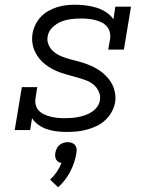

<svg xmlns="http://www.w3.org/2000/svg" viewBox="-20 -548 640 809"><path d="M261 8Q240 8 219 5.5Q198 3 178.5 -3.5Q159 -10 142.5 -21.5Q126 -33 115 -50L107 0H42L72 -181H137L130 -136Q127 -121 130.5 -106.5Q134 -92 143.5 -82Q153 -72 166 -66Q179 -60 193 -56.5Q207 -53 222 -51.5Q237 -50 252 -50Q267 -50 281.5 -51Q296 -52 310.5 -55Q325 -58 339.5 -63Q354 -68 367 -76.5Q380 -85 389.5 -98Q399 -111 401 -126Q404 -145 396 -162.5Q388 -180 374 -191.5Q360 -203 342.5 -209.5Q325 -216 307.5 -221Q290 -226 271.5 -231Q253 -236 235.5 -242Q218 -248 202 -256.5Q186 -265 171.5 -276Q157 -287 145.5 -301.5Q134 -316 126.5 -332.5Q119 -349 116.5 -367.5Q114 -386 117 -406Q120 -425 129 -443.5Q138 -462 152 -477Q166 -492 184 -502Q202 -512 221 -518Q240 -524 259 -526Q278 -528 297 -528Q320 -528 343 -525Q366 -522 387 -515.5Q408 -509 426.5 -497Q445 -485 458 -467L466 -520H532L502 -339H436L444 -384Q446 -399 442.5 -413Q439 -427 429.5 -437.5Q420 -448 407.5 -454Q395 -460 381 -463.5Q367 -467 352 -468.5Q337 -470 322 -470Q301 -470 280 -467.5Q259 -465 238.5 -457Q218 -449 201 -432.5Q184 -416 181 -395Q177 -376 185 -358.5Q193 -341 207 -329.5Q221 -318 238 -311Q255 -304 273 -299Q291 -294 309 -289.5Q327 -285 344.5 -278.5Q362 -272 378.5 -263.5Q395 -255 409 -244Q423 -233 435 -219Q447 -205 454.5 -189Q462 -173 465 -154Q468 -135 465 -116Q461 -95 450 -75.5Q439 -56 422.5 -41Q406 -26 386 -16.5Q366 -7 345 -1.5Q324 4 303 6Q282 8 261 8ZM225 241 191 209Q207 194 219 176.5Q231 159 239 139Q232 138 226 134Q220 130 216.5 124Q213 118 212.5 110.5Q212 103 213 96Q215 87 219 78Q223 69 230.5 63Q238 57 247 54Q256 51 265 51Q274 51 282.5 54Q291 57 296 63Q301 69 302.5 78Q304 87 302 96Q296 136 276.5 174Q257 212 225 241Z"/></svg>

Font: Iosevka Etoile Light Oblique
Style: Regular
Weight: 300
Italic angle: -9°
Designer: Belleve Invis
Foundry: Belleve Invis
Version: Version 15.5.2; ttfautohint (v1.8.4)